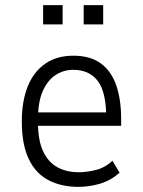

<svg xmlns="http://www.w3.org/2000/svg" viewBox="-20 -720 557 748"><path d="M285 8Q219 8 169 -18Q119 -44 92 -100.5Q65 -157 65 -247Q65 -325 87.5 -382Q110 -439 155 -471Q200 -503 266 -503Q331 -503 372 -473.5Q413 -444 432.5 -388.5Q452 -333 452 -255V-230H112V-282H413L394 -260Q394 -361 361 -404.5Q328 -448 265 -448Q228 -448 197 -428Q166 -408 147 -366Q128 -324 128 -256V-243Q128 -173 148 -130.5Q168 -88 203.5 -68.5Q239 -49 287 -49Q318 -49 354 -58Q390 -67 418 -94L446 -47Q410 -16 368.5 -4Q327 8 285 8ZM306 -625V-700H382V-625ZM148 -625V-700H224V-625Z"/></svg>

Font: Nunito Sans 7pt Condensed Light
Style: Regular
Weight: 300
Width: 3
Designer: Vernon Adams
Foundry: Vernon Adams
Version: Version 3.101;gftools[0.9.27]